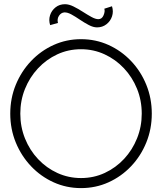

<svg xmlns="http://www.w3.org/2000/svg" viewBox="-20 -904 790 936"><path d="M375 13Q304 13 241.5 -15.2Q179 -43.5 131.5 -93.5Q84 -143.5 57 -209.2Q30 -275 30 -350Q30 -425 57 -490.8Q84 -556.5 131.5 -606.5Q179 -656.5 241.5 -684.8Q304 -713 375 -713Q446.5 -713 509 -684.8Q571.5 -656.5 619 -606.5Q666.5 -556.5 693.2 -490.8Q720 -425 720 -350Q720 -275 693.2 -209.2Q666.5 -143.5 619 -93.5Q571.5 -43.5 509 -15.2Q446.5 13 375 13ZM375 -36Q437 -36 490.8 -61Q544.5 -86 585 -129.5Q625.5 -173 648.2 -229.8Q671 -286.5 671 -350Q671 -414.5 648 -471.2Q625 -528 584.2 -571.2Q543.5 -614.5 489.8 -639.2Q436 -664 375 -664Q313 -664 259.2 -639Q205.5 -614 165 -570.5Q124.5 -527 101.8 -470.5Q79 -414 79 -350Q79 -285.5 102 -228.5Q125 -171.5 165.8 -128.2Q206.5 -85 260.2 -60.5Q314 -36 375 -36ZM453 -770.5Q434.5 -770.5 412.8 -782Q391 -793.5 369.2 -808.2Q347.5 -823 327.8 -833.8Q308 -844.5 293 -843.5Q277.5 -842 267.5 -827Q257.5 -812 262.5 -792L224.5 -781.5Q216.5 -806 224 -829.5Q231.5 -853 250.8 -868.2Q270 -883.5 297 -883.5Q316 -883.5 338.2 -872.5Q360.5 -861.5 383 -847Q405.5 -832.5 425.5 -821.5Q445.5 -810.5 459.5 -810.5Q477 -810.5 485 -829.8Q493 -849 488.5 -861.5L526 -873.5Q534 -848 526.2 -824.5Q518.5 -801 499 -785.8Q479.5 -770.5 453 -770.5Z"/></svg>

Font: Urbanist ExtraLight
Style: Regular
Weight: 200
Designer: Corey Hu
Foundry: Corey Hu
Version: Version 1.330; ttfautohint (v1.8.4.7-5d5b)